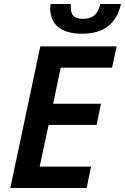

<svg xmlns="http://www.w3.org/2000/svg" viewBox="-20 -948 630 968"><path d="M393 -778C504 -778 567 -828 590 -928H486C474 -876 447 -853 398 -853C357 -853 337 -870 337 -910C337 -918 337 -920 337 -928H235C234 -921 233 -913 233 -907C233 -823 290 -778 393 -778ZM32 0H417L439 -108H180L225 -318H467L489 -425H248L286 -607H545L568 -714H183Z"/></svg>

Font: Noto Sans SemiBold
Style: Italic
Weight: 600
Italic angle: -12°
Designer: Monotype Design Team
Foundry: Monotype Imaging Inc.
Version: Version 2.013